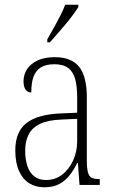

<svg xmlns="http://www.w3.org/2000/svg" viewBox="-20 -786 486 816"><path d="M168 10Q132 10 104.5 -7Q77 -24 61 -59Q45 -94 45 -147Q45 -226 92.5 -263Q140 -300 239 -304L308 -307V-371Q308 -419 299.5 -450Q291 -481 270 -497Q249 -513 211 -513Q175 -513 153.5 -499.5Q132 -486 122.5 -460Q113 -434 113 -393Q97 -393 88.5 -405.5Q80 -418 80 -441Q80 -469 95 -492Q110 -515 139.5 -529Q169 -543 213 -543Q283 -543 316 -502.5Q349 -462 349 -372V-107Q349 -72 353.5 -54.5Q358 -37 369 -31Q380 -25 401 -25H404V0H318L311 -93H308Q295 -66 277 -42.5Q259 -19 233 -4.5Q207 10 168 10ZM175 -21Q215 -21 244.5 -44Q274 -67 291 -104.5Q308 -142 308 -186V-281L243 -278Q185 -276 151 -260Q117 -244 102 -215Q87 -186 87 -145Q87 -110 96 -81.5Q105 -53 125 -37Q145 -21 175 -21ZM181 -619Q196 -645 210 -670Q224 -695 236.5 -719.5Q249 -744 257 -766H313V-756Q305 -743 291 -724Q277 -705 259.5 -684Q242 -663 224.5 -643Q207 -623 192 -606H181Z"/></svg>

Font: Noto Serif Khmer Condensed ExtraLight
Style: Regular
Weight: 250
Width: 3
Designer: Danh Hong and the Monotype Design Team
Foundry: Monotype Imaging Inc.
Version: Version 2.004